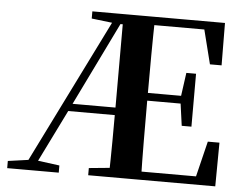

<svg xmlns="http://www.w3.org/2000/svg" viewBox="-52 -805 1103 869"><g transform="rotate(5 499.5 -370.5)"><path d="M472.3 0Q474.3 -82.1 474.8 -164Q475.3 -246 475.3 -319.3V-740.5H618.7Q616.7 -655.6 616.2 -567.7Q615.7 -479.8 615.7 -387.2V-359.2Q615.7 -263 616.2 -174.8Q616.7 -86.6 618.7 0ZM11 0V-32.6L115.6 -47.3H134.1L245.2 -32.6V0ZM781.2 -259.7 766 -369.7V-390.7L781.2 -500.1H825.3V-259.7ZM884.2 -548 845.2 -702.9H545.2V-740.5H935.7L937.1 -548ZM545.2 0V-37.4H865.6L905.1 -198.6H958L956.3 0ZM333.1 -707.9V-740.5H545.2V-694.2H449.3ZM379 0V-32.6L530.9 -47.3H545.2V0ZM80.9 0 448.1 -740.5H487.4L272.1 -298.8L124.8 0ZM244.2 -281.6 255.7 -315.8H546.7V-281.6ZM545.2 -359.5V-394.7H791.3V-359.5Z"/></g></svg>

Font: Noto Serif JP
Style: Regular
Weight: 200
Designer: Ryoko NISHIZUKA 西塚涼子 (kana & ideographs); Frank Grießhammer (Latin, Greek & Cyrillic); Wenlong ZHANG 张文龙 (bopomofo); San
Foundry: Adobe
Version: Version 2.001;hotconv 1.1.0;makeotfexe 2.6.0